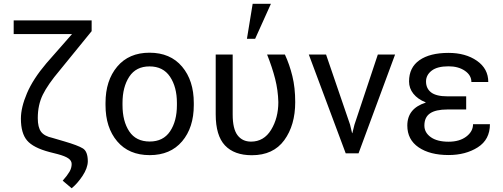

<svg xmlns="http://www.w3.org/2000/svg" viewBox="-20 -820 2689 1027"><path d="M470.2 -710.9V-653.3L299.3 -443.4Q235.8 -368.2 209 -313.5Q182.1 -258.8 182.1 -188Q182.1 -139.2 199.5 -115.5Q216.8 -91.8 260.3 -82.5L323.2 -64Q397 -42.5 423.3 -26.1Q449.7 -9.8 449.7 43.5Q448.7 79.6 421.6 120.6Q394.5 161.6 363.3 187L315.4 146.5Q340.3 118.2 351.8 98.4Q363.3 78.6 363.3 57.1Q363.3 39.6 345.9 27.3Q328.6 15.1 288.6 4.4L244.6 -6.8Q157.7 -29.8 124.8 -68.6Q91.8 -107.4 91.8 -185.5Q91.8 -245.1 124.3 -321.3Q156.7 -397.5 228 -481.4L365.2 -637.7H53.2V-710.9Z M544.4 -269.5Q544.4 -389.2 606.9 -463.6Q669.4 -538.1 779.8 -538.1Q891.1 -538.1 953.9 -463.6Q1016.6 -389.2 1016.6 -269.5V-257.8Q1016.6 -137.7 954.1 -64Q891.6 9.8 780.8 9.8Q669.4 9.8 606.9 -64Q544.4 -137.7 544.4 -257.8ZM635.3 -257.8Q635.3 -171.4 671.4 -117.2Q707.5 -63 780.8 -63Q853 -63 889.6 -117.4Q926.3 -171.9 926.3 -257.8V-269.5Q926.3 -354.5 889.4 -409.7Q852.5 -464.8 779.8 -464.8Q707.5 -464.8 671.4 -409.7Q635.3 -354.5 635.3 -269.5Z M1224.6 -528.3V-207.5Q1224.6 -130.9 1250.5 -96.7Q1276.4 -62.5 1322.8 -62.5Q1391.6 -62.5 1430.2 -125.7Q1468.8 -189 1468.8 -273.9Q1467.3 -336.9 1451.7 -398.4Q1436 -460 1408.7 -528.3H1503.9Q1528.8 -474.6 1543.9 -412.8Q1559.1 -351.1 1559.1 -273.9Q1559.1 -150.4 1500.5 -70.1Q1441.9 10.3 1327.1 10.3Q1232.9 10.3 1183.3 -42.2Q1133.8 -94.7 1133.8 -208.5V-528.3ZM1331.5 -799.8H1429.2L1344.7 -612.3H1300.8Z M1852.5 -153.3 1863.3 -107.9H1864.7L1876 -153.3L2001 -528.3H2093.3L1897.9 0H1829.1L1631.8 -528.3H1724.1Z M2373.5 -234.4Q2310.5 -234.4 2280.3 -213.6Q2250 -192.9 2250 -148.4Q2250 -110.8 2284.2 -86.4Q2318.4 -62 2379.4 -62Q2438 -62 2474.1 -89.4Q2510.3 -116.7 2510.3 -155.8H2600.6Q2600.6 -73.2 2535.6 -32Q2470.7 9.3 2379.4 9.3Q2279.3 9.3 2219 -32Q2158.7 -73.2 2158.7 -148.4Q2158.7 -194.3 2183.3 -224.9Q2208 -255.4 2256.8 -271V-272.5Q2214.4 -289.6 2191.2 -318.6Q2168 -347.7 2168 -384.3Q2168 -459 2223.6 -498Q2279.3 -537.1 2379.4 -537.1Q2470.2 -537.1 2531 -494.9Q2591.8 -452.6 2591.8 -381.3H2501.5Q2501.5 -417.5 2466.6 -441.4Q2431.6 -465.3 2379.4 -465.3Q2318.8 -465.3 2288.8 -441.9Q2258.8 -418.5 2258.8 -384.3Q2258.8 -346.7 2286.1 -325.7Q2313.5 -304.7 2373.5 -304.7H2473.6V-234.4Z"/></svg>

Font: Roboto Web
Style: Regular
Weight: 400
Designer: Google
Version: Version 1.200310; 2013